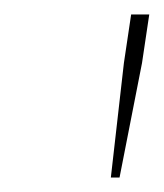

<svg xmlns="http://www.w3.org/2000/svg" viewBox="-20 -760 226 265"><path d="M133 -515 151 -673 161 -740H186L176 -673L145 -515Z"/></svg>

Font: Exo Thin Thin
Style: Italic
Weight: 250
Italic angle: -9°
Version: Version 2.000